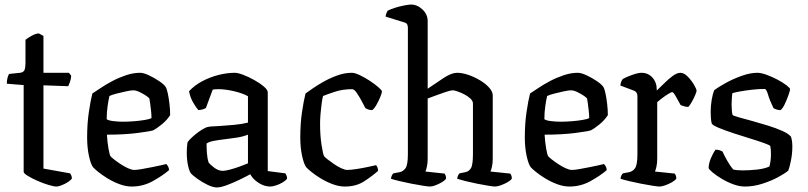

<svg xmlns="http://www.w3.org/2000/svg" viewBox="-20 -820 3551 844"><path d="M228 0Q217 0 193.5 -7Q170 -14 145 -25Q120 -36 102 -47Q84 -58 84 -65V-446L10 -452Q10 -468 13.5 -479.5Q17 -491 20 -495L68 -500Q84 -502 88 -513Q92 -524 92 -542V-645Q103 -654 120.5 -663.5Q138 -673 151 -673L171 -662V-500H283L293 -487Q292 -472 287.5 -459.5Q283 -447 280 -441L171 -445V-79L288 -58Q290 -56 293 -49.5Q296 -43 296 -35Q286 -22 263 -11Q240 0 228 0Z M559 0Q533 0 505 -10.5Q477 -21 452.5 -36Q428 -51 411 -65Q394 -79 389 -85Q379 -98 371 -134.5Q363 -171 363 -216Q363 -276 370.5 -327Q378 -378 386 -409Q400 -418 423 -433.5Q446 -449 474.5 -464Q503 -479 534.5 -489.5Q566 -500 596 -500Q611 -500 634.5 -489Q658 -478 679.5 -463.5Q701 -449 708 -438Q713 -431 717.5 -410Q722 -389 725 -363Q728 -337 728 -314Q714 -292 691.5 -273.5Q669 -255 653 -247Q642 -243 585 -235.5Q528 -228 450 -228Q452 -194 457 -166Q462 -138 466 -133Q469 -129 481 -119.5Q493 -110 509.5 -99Q526 -88 542.5 -80.5Q559 -73 570 -73Q581 -73 601.5 -76.5Q622 -80 644.5 -84.5Q667 -89 685.5 -93Q704 -97 711 -99Q715 -95 719 -88Q723 -81 723 -72Q695 -48 652 -24Q609 0 559 0ZM520 -285Q543 -285 568.5 -287Q594 -289 615.5 -292.5Q637 -296 646 -301Q646 -315 644 -333Q642 -351 640 -366Q638 -381 637 -385Q637 -389 624 -398Q611 -407 594.5 -415Q578 -423 566 -423Q556 -423 534.5 -418.5Q513 -414 492 -408.5Q471 -403 461 -398Q457 -381 453 -353.5Q449 -326 449 -296Q457 -290 479 -287.5Q501 -285 520 -285Z M933 4Q916 4 891.5 -8Q867 -20 846.5 -35Q826 -50 820 -57Q813 -65 807 -90.5Q801 -116 801 -150Q801 -171 804 -192Q804 -196 814 -206.5Q824 -217 838.5 -229Q853 -241 868.5 -250.5Q884 -260 894 -262Q902 -264 915 -264.5Q928 -265 944 -266Q973 -268 1007.5 -271Q1042 -274 1070 -281V-397Q1047 -410 1009 -419Q971 -428 939 -428Q932 -428 926 -427.5Q920 -427 915 -426L885 -345Q882 -343 873.5 -340Q865 -337 852 -336Q842 -347 829 -369.5Q816 -392 811 -419Q835 -445 869 -463Q903 -481 940.5 -490.5Q978 -500 1012 -500Q1026 -500 1049.5 -491Q1073 -482 1098 -468Q1123 -454 1140 -439.5Q1157 -425 1157 -414V-68L1234 -58Q1236 -56 1239 -49.5Q1242 -43 1242 -35Q1237 -27 1223 -18.5Q1209 -10 1193.5 -5Q1178 0 1168 0Q1142 0 1117 -16Q1092 -32 1080 -54Q1060 -43 1032 -29.5Q1004 -16 977 -6Q950 4 933 4ZM959 -69Q970 -69 991 -74.5Q1012 -80 1034 -88Q1056 -96 1070 -102V-228Q1047 -219 1020.5 -215Q994 -211 969 -208Q943 -205 921 -201Q899 -197 888 -189Q888 -171 889.5 -148Q891 -125 897 -106Q902 -98 921 -83.5Q940 -69 959 -69Z M1496 0Q1470 0 1442 -10.5Q1414 -21 1389.5 -36Q1365 -51 1348 -65Q1331 -79 1326 -85Q1316 -98 1308 -134.5Q1300 -171 1300 -216Q1300 -276 1307.5 -327Q1315 -378 1323 -409Q1333 -416 1353.5 -430.5Q1374 -445 1402.5 -461Q1431 -477 1463 -488.5Q1495 -500 1527 -500Q1540 -500 1562 -489.5Q1584 -479 1606 -464.5Q1628 -450 1643.5 -436.5Q1659 -423 1659 -418Q1659 -412 1652 -394.5Q1645 -377 1635 -359.5Q1625 -342 1616 -336Q1606 -336 1598 -339Q1590 -342 1586 -345Q1580 -357 1569.5 -376.5Q1559 -396 1548 -412Q1537 -428 1528 -428Q1486 -428 1450 -416Q1414 -404 1400 -398Q1397 -387 1394 -365.5Q1391 -344 1389 -320Q1387 -296 1387 -276Q1387 -224 1393.5 -182.5Q1400 -141 1405 -133Q1408 -129 1420 -119.5Q1432 -110 1448 -99Q1464 -88 1480 -80.5Q1496 -73 1507 -73Q1521 -73 1547.5 -77Q1574 -81 1599 -86.5Q1624 -92 1633 -94Q1636 -91 1639 -84.5Q1642 -78 1642 -69Q1615 -45 1580 -22.5Q1545 0 1496 0Z M1870 0Q1863 0 1840 -3.5Q1817 -7 1789 -12.5Q1761 -18 1736 -24Q1711 -30 1699 -34Q1699 -42 1702.5 -48.5Q1706 -55 1709 -58L1736 -63Q1752 -66 1762.5 -80.5Q1773 -95 1773 -143V-697Q1773 -705 1770.5 -711.5Q1768 -718 1759 -721L1675 -747Q1676 -756 1679 -763Q1682 -770 1684 -773Q1695 -779 1715.5 -785.5Q1736 -792 1756.5 -796Q1777 -800 1787 -800Q1814 -800 1837 -778.5Q1860 -757 1860 -727V-430Q1896 -455 1930.5 -477.5Q1965 -500 1989 -500Q2012 -500 2038.5 -491Q2065 -482 2090 -467Q2115 -452 2130.5 -434.5Q2146 -417 2146 -401V-123Q2146 -102 2142.5 -87Q2139 -72 2136 -66L2223 -57Q2225 -55 2227.5 -49Q2230 -43 2230 -35Q2225 -27 2211 -19Q2197 -11 2181.5 -5.5Q2166 0 2156 0Q2149 0 2127 -3.5Q2105 -7 2077.5 -12.5Q2050 -18 2026 -24Q2002 -30 1990 -34Q1990 -42 1993.5 -48.5Q1997 -55 2000 -58L2025 -63Q2041 -66 2050 -80.5Q2059 -95 2059 -143V-365Q2059 -376 2048 -386.5Q2037 -397 2021.5 -405Q2006 -413 1991.5 -418Q1977 -423 1971 -423Q1961 -423 1938.5 -415.5Q1916 -408 1893.5 -399.5Q1871 -391 1860 -387V-123Q1860 -102 1856.5 -87Q1853 -72 1850 -66L1934 -57Q1936 -55 1938.5 -49Q1941 -43 1941 -35Q1936 -27 1922.5 -19Q1909 -11 1894.5 -5.5Q1880 0 1870 0Z M2483 0Q2457 0 2429 -10.5Q2401 -21 2376.5 -36Q2352 -51 2335 -65Q2318 -79 2313 -85Q2303 -98 2295 -134.5Q2287 -171 2287 -216Q2287 -276 2294.5 -327Q2302 -378 2310 -409Q2324 -418 2347 -433.5Q2370 -449 2398.5 -464Q2427 -479 2458.5 -489.5Q2490 -500 2520 -500Q2535 -500 2558.5 -489Q2582 -478 2603.5 -463.5Q2625 -449 2632 -438Q2637 -431 2641.5 -410Q2646 -389 2649 -363Q2652 -337 2652 -314Q2638 -292 2615.5 -273.5Q2593 -255 2577 -247Q2566 -243 2509 -235.5Q2452 -228 2374 -228Q2376 -194 2381 -166Q2386 -138 2390 -133Q2393 -129 2405 -119.5Q2417 -110 2433.5 -99Q2450 -88 2466.5 -80.5Q2483 -73 2494 -73Q2505 -73 2525.5 -76.5Q2546 -80 2568.5 -84.5Q2591 -89 2609.5 -93Q2628 -97 2635 -99Q2639 -95 2643 -88Q2647 -81 2647 -72Q2619 -48 2576 -24Q2533 0 2483 0ZM2444 -285Q2467 -285 2492.5 -287Q2518 -289 2539.5 -292.5Q2561 -296 2570 -301Q2570 -315 2568 -333Q2566 -351 2564 -366Q2562 -381 2561 -385Q2561 -389 2548 -398Q2535 -407 2518.5 -415Q2502 -423 2490 -423Q2480 -423 2458.5 -418.5Q2437 -414 2416 -408.5Q2395 -403 2385 -398Q2381 -381 2377 -353.5Q2373 -326 2373 -296Q2381 -290 2403 -287.5Q2425 -285 2444 -285Z M2879 0Q2872 0 2849 -3.5Q2826 -7 2798 -12.5Q2770 -18 2745 -24Q2720 -30 2708 -34Q2708 -42 2711.5 -48.5Q2715 -55 2718 -58L2745 -63Q2761 -66 2771.5 -80.5Q2782 -95 2782 -143V-397Q2782 -415 2768 -421L2707 -444Q2708 -455 2711.5 -462.5Q2715 -470 2718 -473Q2734 -482 2759.5 -491Q2785 -500 2800 -500Q2829 -500 2848 -479Q2867 -458 2867 -426V-422Q2882 -436 2900.5 -454.5Q2919 -473 2937.5 -486.5Q2956 -500 2971 -500Q2987 -500 3003.5 -483Q3020 -466 3031 -447Q3042 -428 3042 -421Q3042 -417 3036.5 -403.5Q3031 -390 3022.5 -374.5Q3014 -359 3006 -350Q2996 -350 2986.5 -353Q2977 -356 2972 -358Q2960 -380 2950 -397.5Q2940 -415 2935 -415Q2930 -415 2915 -405.5Q2900 -396 2886 -385Q2872 -374 2869 -371V-123Q2869 -102 2865.5 -87Q2862 -72 2859 -66L2946 -57Q2948 -55 2950.5 -49Q2953 -43 2953 -35Q2948 -27 2934 -19Q2920 -11 2904.5 -5.5Q2889 0 2879 0Z M3255 0Q3230 0 3203 -10Q3176 -20 3152 -34.5Q3128 -49 3112.5 -62Q3097 -75 3095 -81Q3095 -101 3105 -124.5Q3115 -148 3125 -162Q3137 -162 3145 -159Q3153 -156 3156 -154Q3163 -138 3176.5 -114Q3190 -90 3203 -75Q3211 -73 3221.5 -72Q3232 -71 3244 -71Q3273 -71 3306.5 -74.5Q3340 -78 3362 -88Q3369 -111 3369 -145Q3369 -165 3366 -178Q3364 -182 3339 -191Q3314 -200 3278 -211Q3242 -222 3205.5 -234Q3169 -246 3142 -257Q3115 -268 3109 -276Q3106 -287 3105 -301Q3104 -315 3104 -328Q3104 -355 3108.5 -381.5Q3113 -408 3120 -424Q3136 -436 3168 -454Q3200 -472 3238.5 -486Q3277 -500 3309 -500Q3326 -500 3350.5 -491Q3375 -482 3398.5 -469.5Q3422 -457 3437.5 -445Q3453 -433 3453 -428Q3453 -422 3446 -402Q3439 -382 3429.5 -362Q3420 -342 3411 -336Q3401 -336 3392.5 -339Q3384 -342 3380 -345Q3363 -380 3356 -404.5Q3349 -429 3341 -429Q3315 -429 3284.5 -425.5Q3254 -422 3230 -417.5Q3206 -413 3199 -410Q3198 -401 3197 -388Q3196 -375 3196 -361Q3196 -348 3197 -335.5Q3198 -323 3200 -315Q3203 -311 3227 -304.5Q3251 -298 3285.5 -288.5Q3320 -279 3355.5 -268Q3391 -257 3419 -244.5Q3447 -232 3457 -219Q3463 -201 3463 -176Q3463 -144 3456.5 -112.5Q3450 -81 3445 -70Q3430 -57 3399 -40.5Q3368 -24 3330 -12Q3292 0 3255 0Z"/></svg>

Font: Texturina 72pt Medium
Style: Regular
Weight: 500
Designer: Guillermo Torres Carreño
Foundry: Omnibus-Type
Version: Version 1.002; ttfautohint (v1.8.3)